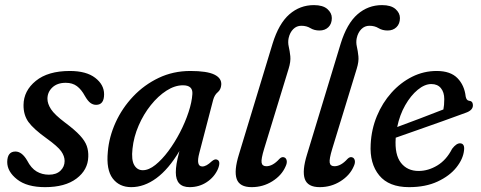

<svg xmlns="http://www.w3.org/2000/svg" viewBox="-20 -742 1930 771"><path d="M176.5 -40.5Q206 -40.5 222.8 -56.5Q239.5 -72.5 239.5 -95.5Q239.5 -115 225.8 -134.5Q212 -154 167.5 -186Q114.5 -224 94.2 -252.2Q74 -280.5 74.5 -320.5Q75 -377.5 123.8 -417.2Q172.5 -457 260.5 -457Q326.5 -457 362.2 -429.5Q398 -402 398 -363.5Q398 -321 366 -321Q353.5 -321 343 -328.8Q332.5 -336.5 321 -356.5Q307 -382.5 289 -396Q271 -409.5 244 -409.5Q210 -409.5 190.2 -390.8Q170.5 -372 170.5 -345.5Q170.5 -325.5 184.8 -303.5Q199 -281.5 241.5 -249.5Q280.5 -220.5 301 -198.2Q321.5 -176 328.5 -155.8Q335.5 -135.5 334.5 -112.5Q333 -59.5 287.2 -25Q241.5 9.5 161 9.5Q88 9.5 48.5 -21.8Q9 -53 9 -91.5Q9.5 -133.5 42 -133.5Q68 -133.5 89 -97.5Q105 -66.5 127 -53.5Q149 -40.5 176.5 -40.5Z M780.5 -128Q766 -73.5 792.5 -73.5Q808.5 -73.5 830 -94Q843 -105 851.5 -101Q868 -95 855 -63Q840.5 -30.5 810 -10.5Q779.5 9.5 741.5 9.5Q686 9.5 686 -50Q686 -65.5 689 -84.2Q692 -103 700.5 -135.5Q657 -62.5 608 -26.5Q559 9.5 507 9.5Q459 9.5 432.5 -25.5Q406 -60.5 413 -133Q418 -192.5 444.2 -250.2Q470.5 -308 514.8 -354.8Q559 -401.5 617.2 -429.2Q675.5 -457 744.5 -457Q811 -457 840.8 -442.5Q870.5 -428 868.5 -401.5Q867 -382 854.2 -371.5Q841.5 -361 836 -341ZM512 -144.5Q507 -100 519 -79.2Q531 -58.5 553.5 -58.5Q577.5 -58.5 604 -79.8Q630.5 -101 656 -135.2Q681.5 -169.5 702.8 -210.5Q724 -251.5 737.2 -291.8Q750.5 -332 752.5 -364.5Q755 -399.5 714.5 -399.5Q682 -399.5 648.5 -378Q615 -356.5 585.8 -320Q556.5 -283.5 536.8 -238Q517 -192.5 512 -144.5Z M1240.5 -721.5Q1276.5 -721.5 1294.5 -705.8Q1312.5 -690 1312.5 -669.5Q1312.5 -646.5 1298.8 -633Q1285 -619.5 1263 -619.5Q1242 -619.5 1226.5 -629Q1211 -638.5 1190 -638.5Q1171 -638.5 1157.5 -625Q1144 -611.5 1139 -589Q1135.5 -572 1139.5 -554.8Q1143.5 -537.5 1145.8 -516.2Q1148 -495 1139 -466L1041 -145.5Q1028 -103 1030.5 -88.8Q1033 -74.5 1049.5 -74.5Q1075.5 -74.5 1102 -104Q1112 -114 1121.5 -110Q1129 -107.5 1131.2 -97.5Q1133.5 -87.5 1126.5 -73Q1111 -37.5 1073.5 -14Q1036 9.5 990.5 9.5Q942 9.5 930.5 -23.2Q919 -56 939.5 -122L1074.5 -566.5Q1099.5 -647.5 1142 -684.5Q1184.5 -721.5 1240.5 -721.5Z M1514 -721.5Q1550 -721.5 1568 -705.8Q1586 -690 1586 -669.5Q1586 -646.5 1572.2 -633Q1558.5 -619.5 1536.5 -619.5Q1515.5 -619.5 1500 -629Q1484.5 -638.5 1463.5 -638.5Q1444.5 -638.5 1431 -625Q1417.5 -611.5 1412.5 -589Q1409 -572 1413 -554.8Q1417 -537.5 1419.2 -516.2Q1421.5 -495 1412.5 -466L1314.5 -145.5Q1301.5 -103 1304 -88.8Q1306.5 -74.5 1323 -74.5Q1349 -74.5 1375.5 -104Q1385.5 -114 1395 -110Q1402.5 -107.5 1404.8 -97.5Q1407 -87.5 1400 -73Q1384.5 -37.5 1347 -14Q1309.5 9.5 1264 9.5Q1215.5 9.5 1204 -23.2Q1192.5 -56 1213 -122L1348 -566.5Q1373 -647.5 1415.5 -684.5Q1458 -721.5 1514 -721.5Z M1843.5 -139Q1840 -104 1812.8 -69.8Q1785.5 -35.5 1737.2 -13Q1689 9.5 1622.5 9.5Q1541.5 9.5 1502.8 -37.8Q1464 -85 1468.5 -163Q1471.5 -223 1493.5 -276Q1515.5 -329 1552 -369.8Q1588.5 -410.5 1635 -433.8Q1681.5 -457 1733.5 -457Q1789 -457 1817 -428.2Q1845 -399.5 1850 -354.5Q1853 -339 1863 -337.5Q1878 -336.5 1879 -321Q1880.5 -299 1848.5 -288.5Q1811 -274.5 1759 -256Q1707 -237.5 1655.8 -219.5Q1604.5 -201.5 1569 -189V-187Q1564.5 -121 1590 -88.2Q1615.5 -55.5 1661 -55.5Q1699.5 -55.5 1736 -77.5Q1772.5 -99.5 1795.5 -144.5Q1813 -167.5 1828.5 -166.5Q1846.5 -165 1843.5 -139ZM1712 -404.5Q1685.5 -404.5 1657.5 -381.5Q1629.5 -358.5 1607.2 -319.5Q1585 -280.5 1575 -232Q1614.5 -246.5 1667.2 -266.5Q1720 -286.5 1760.5 -302.5Q1764 -319 1764 -344Q1764 -371.5 1750.5 -388Q1737 -404.5 1712 -404.5Z"/></svg>

Font: Fraunces 72pt SuperSoft
Style: Italic
Weight: 400
Italic angle: -16°
Version: Version 1.000;[b76b70a41]